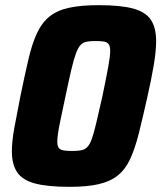

<svg xmlns="http://www.w3.org/2000/svg" viewBox="-20 -716 625 744"><path d="M249 8Q165 8 116 -5Q67 -18 46.5 -48.5Q26 -79 26 -130Q26 -169 36 -223Q46 -277 60 -348Q77 -430 91 -489.5Q105 -549 124 -589Q143 -629 172.5 -652.5Q202 -676 248 -686Q294 -696 362 -696Q447 -696 495.5 -683Q544 -670 564.5 -639.5Q585 -609 585 -557Q585 -518 576 -464.5Q567 -411 551 -340Q533 -259 518 -199.5Q503 -140 484.5 -100Q466 -60 437 -36.5Q408 -13 363 -2.5Q318 8 249 8ZM260 -131Q280 -131 294 -133.5Q308 -136 318 -146Q328 -156 336 -178.5Q344 -201 353.5 -241.5Q363 -282 377 -344Q392 -416 399.5 -457.5Q407 -499 407 -519Q407 -537 401 -545Q395 -553 382.5 -555Q370 -557 350 -557Q330 -557 316 -554.5Q302 -552 292.5 -542Q283 -532 274.5 -509.5Q266 -487 256.5 -446.5Q247 -406 234 -344Q224 -295 216.5 -261Q209 -227 205.5 -204Q202 -181 202 -167Q202 -150 208 -142.5Q214 -135 227 -133Q240 -131 260 -131Z"/></svg>

Font: Saira SemiCondensed ExtraBold
Style: Italic
Weight: 800
Width: 4
Italic angle: -12°
Designer: Hector Gatti with collaboration of the Omnibus-Type team
Foundry: Omnibus-Type
Version: Version 1.101